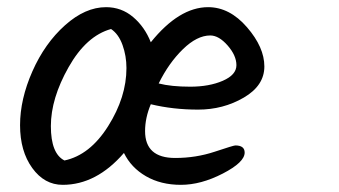

<svg xmlns="http://www.w3.org/2000/svg" viewBox="-20 -531 946 536"><path d="M567 -432Q530 -432 490.5 -393.5Q451 -355 423 -298Q458 -289 511 -289Q564 -289 602 -305.5Q640 -322 640 -349Q640 -376 615.5 -404Q591 -432 567 -432ZM333 -341Q333 -375 322 -405.5Q311 -436 290 -450Q221 -431 171.5 -343.5Q122 -256 122 -179Q122 -102 160 -83Q231 -98 282 -179Q333 -260 333 -341ZM561 -511Q621 -511 669.5 -455Q718 -399 718 -345.5Q718 -292 660.5 -258.5Q603 -225 533 -225Q463 -225 401 -240Q385 -202 385 -165Q385 -90 469 -90Q527 -90 579.5 -107.5Q632 -125 637 -125Q663 -125 663 -105Q663 -78 602 -46.5Q541 -15 485 -15Q429 -15 387.5 -39Q346 -63 326 -104Q249 -15 155 -15Q104 -15 70 -62Q36 -109 36 -181.5Q36 -254 70.5 -332Q105 -410 161.5 -460.5Q218 -511 276 -511Q319 -511 351.5 -483.5Q384 -456 401 -413Q480 -511 561 -511Z"/></svg>

Font: Kalam
Style: Regular
Weight: 400
Designer: Lipi Raval (Devanagari and Latin), Jonny Pinhorn (Latin)
Foundry: Indian Type Foundry
Version: Version 2.001;PS 1.0;hotconv 1.0.79;makeotf.lib2.5.61930; tt